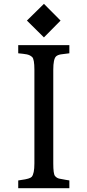

<svg xmlns="http://www.w3.org/2000/svg" viewBox="-20 -983 454 1003"><path d="M75.2 -40 76.2 -40.5 91.8 -43Q136.2 -48.8 145.5 -59.1Q159.7 -75.2 159.7 -129.4V-618.7Q159.7 -674.3 147.9 -685.1Q136.2 -695.8 119.6 -699Q103 -702.1 75.2 -704.6V-747.1H342.3V-704.6Q314.9 -701.7 298.3 -699Q281.7 -696.3 272.9 -688.5Q258.3 -674.8 258.3 -618.7V-129.4Q258.3 -74.7 267.1 -64Q275.9 -53.2 288.8 -50Q301.8 -46.9 323.7 -43.5L342.3 -40.5V0H75.2ZM120.6 -875.5 209.5 -962.9 296.4 -875.5 209.5 -787.6Z"/></svg>

Font: Metamorphous
Style: Regular
Weight: 400
Designer: James Grieshaber
Foundry: James Grieshaber
Version: Version 1.001